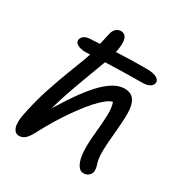

<svg xmlns="http://www.w3.org/2000/svg" viewBox="-177 -882 994 1041"><g transform="rotate(30 320.0 -361.0)"><path d="M86.9 22.9Q60.1 22.9 49.6 -5.4Q39.1 -33.7 49.8 -88.9Q67.9 -180.7 96.4 -267.3Q125 -354 156.7 -434.6Q188.5 -515.1 200.2 -551.8Q190.4 -550.8 173.8 -550.8Q138.7 -550.8 120.4 -562.3Q102.1 -573.7 105 -590.8Q112.8 -621.6 152.8 -625Q164.1 -625.5 185.8 -627Q207.5 -628.4 217.8 -628.9Q231.4 -692.9 234.9 -705.1Q239.7 -722.7 252 -734.4Q264.2 -746.1 283.2 -746.1Q336.4 -744.1 315.9 -641.1Q315.4 -639.6 314.9 -637.2Q314.5 -634.8 314 -633.8Q409.7 -638.2 504.9 -638.2Q527.8 -638.2 545.2 -634.3Q562.5 -630.4 571.3 -624Q580.1 -617.7 583.7 -610.6Q587.4 -603.5 585.9 -596.2Q583 -579.6 565.9 -570.3Q548.8 -561 522 -561Q426.8 -561 291 -556.2Q290.5 -554.7 239 -417Q187.5 -279.3 165 -194.8Q259.8 -351.1 328.1 -418.5Q396.5 -485.8 455.1 -485.8Q496.6 -485.8 515.9 -458.3Q535.2 -430.7 535.6 -379.2Q536.1 -327.6 528.8 -253.9Q519 -152.8 520.8 -114Q522.5 -75.2 533.2 -46.9Q538.6 -26.9 536.1 -11.2Q533.2 3.9 520.3 13.9Q507.3 23.9 490.2 23.9Q465.8 23.9 450.9 -3.9Q436 -31.7 433.1 -75.7Q430.2 -119.6 435.1 -173.8Q445.3 -278.3 445.8 -319.1Q446.3 -359.9 436 -391.1Q414.1 -390.1 370.1 -347.7Q326.2 -305.2 267.3 -221.7Q208.5 -138.2 155.8 -37.1Q139.6 -6.3 123.5 8.3Q107.4 22.9 86.9 22.9Z"/></g></svg>

Font: Shantell Sans Bouncy
Style: Italic
Weight: 400
Italic angle: -11.31°
Designer: Stephen Nixon, Anya Danilova, Shantell Martin
Foundry: Arrow Type
Version: Version 1.006;[9816181b4]